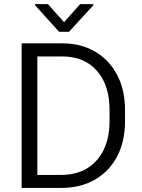

<svg xmlns="http://www.w3.org/2000/svg" viewBox="-20 -924 696 944"><path d="M279.8 0H86.4V-710.9H286.6Q377.4 -710.9 447 -670.4Q516.6 -629.9 555.7 -556.2Q594.7 -482.4 594.7 -382.3V-328.6Q594.7 -228.5 555.7 -154.5Q516.6 -80.6 445.8 -40.3Q375 0 279.8 0ZM286.6 -646.5H163.6V-64H279.8Q356 -64 409.4 -97.2Q462.9 -130.4 490.7 -189.7Q518.6 -249 518.6 -328.6V-383.3Q518.6 -505.9 456.3 -576.2Q394 -646.5 286.6 -646.5ZM215.8 -903.8 294.9 -814.9 374 -903.8H439V-898.4L319.3 -767.6H270.5L151.9 -898.9V-903.8Z"/></svg>

Font: Vazirmatn RD UI Light
Style: Regular
Weight: 300
Designer: Saber Rastikerdar
Foundry: Saber Rastikerdar
Version: Version 33.003